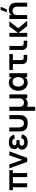

<svg xmlns="http://www.w3.org/2000/svg" viewBox="2340 -3182 1082 5802"><g transform="rotate(-90 2881.0 -281.0)"><path d="M123.3 0V-433H36.7V-540H638.3V-433H551.7V0H431.3V-433H243.7V0Z M891 0 695 -540H815.8L951.5 -148.2L1087.2 -540H1208L1012 0Z M1482.5 15Q1532.9 15 1573.9 3.7Q1614.9 -7.7 1645.3 -30.1Q1675.6 -52.6 1694.8 -85.7Q1714.1 -118.8 1721 -162L1608.4 -182.1Q1604.6 -157.7 1594.1 -140.1Q1583.5 -122.6 1567.5 -111.4Q1551.5 -100.2 1530.8 -94.8Q1510.2 -89.5 1485.8 -89.5Q1434.4 -89.5 1405.9 -109Q1377.4 -128.4 1377.4 -162.7Q1377.4 -180.7 1383.9 -193.5Q1390.5 -206.3 1402.6 -214.5Q1414.6 -222.8 1431.2 -226.6Q1447.9 -230.5 1468.4 -230.5H1548V-325.7H1468.4Q1448.9 -325.7 1434.5 -329.6Q1420.1 -333.5 1410.5 -340.9Q1400.9 -348.2 1396.1 -358.5Q1391.4 -368.8 1391.4 -382Q1391.4 -399.2 1398.6 -411.8Q1405.9 -424.5 1418.6 -433.2Q1431.3 -441.8 1448.7 -446.2Q1466.2 -450.5 1486.7 -450.5Q1510.3 -450.5 1529.1 -446Q1548 -441.5 1562.1 -432Q1576.1 -422.6 1585.3 -408.3Q1594.4 -394.1 1599 -374.5L1712 -395Q1701.7 -439.3 1679.9 -469.9Q1658.1 -500.4 1628.1 -519.3Q1598.1 -538.2 1561.3 -546.6Q1524.6 -555 1484.7 -555Q1435 -555 1396.1 -543.8Q1357.2 -532.5 1330.2 -511.1Q1303.3 -489.7 1289.2 -458.5Q1275.1 -427.3 1275.1 -387.9Q1275.1 -365.9 1280 -347.6Q1284.9 -329.3 1295.3 -314.9Q1305.6 -300.5 1321.8 -289.3Q1337.9 -278.2 1360.9 -270.4L1359.9 -284.8Q1337.5 -281.8 1319.4 -271.4Q1301.2 -260.9 1287.9 -244.6Q1274.6 -228.3 1267.4 -206.7Q1260.3 -185.1 1260.3 -159.7Q1260.3 -121.5 1275.4 -89.4Q1290.4 -57.3 1319 -34.2Q1347.6 -11 1388.9 2Q1430.1 15 1482.5 15Z M1808.5 -246.8V-540H1930.5V-279.8Q1930.5 -233 1939 -194.7Q1947.4 -156.3 1975.5 -127.2Q2003.5 -98.2 2056.7 -98.2Q2109.8 -98.2 2137.9 -127.2Q2165.9 -156.3 2174.4 -194.7Q2182.8 -233 2182.8 -279.8V-540H2304.8V-246.8Q2304.8 -177.3 2289 -122.2Q2273.2 -67.1 2218.5 -25.9Q2163.8 15.3 2056.7 15.3Q1949.5 15.3 1894.8 -25.9Q1840.2 -67.1 1824.3 -122.2Q1808.5 -177.3 1808.5 -246.8Z M2555.3 -242.8Q2555.3 -208.5 2563.6 -181.4Q2571.9 -154.2 2587.9 -135.8Q2603.9 -117.4 2627.5 -107.6Q2651 -97.8 2681.5 -97.8Q2711.9 -97.8 2735.6 -107.4Q2759.2 -117 2775.5 -135.4Q2791.7 -153.8 2800.1 -181Q2808.5 -208.1 2808.5 -242.8L2835.2 -157.6Q2831.1 -126 2819.8 -95Q2808.4 -63.9 2786.8 -39.5Q2765.2 -15 2731.8 0Q2698.2 15 2649.8 15Q2601.7 15 2561.8 1.2Q2521.9 -12.6 2493.6 -41.2Q2465.2 -69.9 2449.7 -113.7Q2434.2 -157.4 2434.2 -217.3V-540H2555.3ZM2929.7 -540V0H2808.5V-540ZM2434.2 -540H2555.8V240H2434.2Z M3570.5 -540V0H3450.2V-540ZM3284 -555Q3341.9 -555 3381.6 -533.6Q3421.3 -512.2 3446 -474.2Q3470.8 -436.2 3481.5 -383.9Q3492.2 -331.6 3492.2 -269.8Q3492.2 -208 3481.4 -155.7Q3470.6 -103.4 3445.8 -65.5Q3421.1 -27.7 3381.4 -6.3Q3341.8 15 3284 15Q3231 15 3186 -6Q3141.1 -27 3108.6 -64.7Q3076.1 -102.4 3057.8 -154.9Q3039.5 -207.3 3039.5 -269.8Q3039.5 -333 3057.8 -385.5Q3076.2 -438.1 3108.7 -475.6Q3141.2 -513.1 3186.2 -534Q3231.2 -555 3284 -555ZM3309 -442.2Q3273.4 -442.2 3246.7 -429.6Q3219.9 -417.1 3202.2 -394.2Q3184.5 -371.3 3175.8 -339.7Q3167 -308.1 3167 -269.8Q3167 -230.7 3176 -198.8Q3184.9 -167 3202.7 -144.7Q3220.4 -122.3 3247.2 -110.1Q3273.9 -97.8 3309 -97.8Q3345.5 -97.8 3372 -110.4Q3398.6 -122.9 3415.9 -145.6Q3433.2 -168.2 3441.7 -200Q3450.2 -231.8 3450.2 -269.8Q3450.2 -309.4 3441.2 -341.3Q3432.2 -373.2 3414.4 -395.6Q3396.6 -418 3370.3 -430.1Q3344 -442.2 3309 -442.2Z M3665.5 -433H4147.2V-540H3665.5ZM4124.8 -107H4036.3Q4018.2 -107 4005 -111.2Q3991.8 -115.3 3983.2 -123.9Q3974.8 -132.4 3970.6 -145.7Q3966.5 -158.9 3966.5 -177.2V-540H3846.2V-162.7V-152.6Q3846.2 -116.8 3857.4 -88.2Q3868.6 -59.7 3889.7 -40.2Q3910.8 -20.8 3941.7 -10.4Q3972.5 0 4011.2 0H4021.3H4124.8Z M4552.2 -107H4463.8Q4445.6 -107 4432.4 -111.2Q4419.2 -115.3 4410.7 -123.9Q4402.2 -132.4 4398 -145.7Q4393.9 -158.9 4393.9 -177.2V-539.2H4273.6V-162.7V-152.6Q4273.6 -116.8 4284.8 -88.2Q4296 -59.7 4317.1 -40.2Q4338.2 -20.8 4369.1 -10.4Q4399.9 0 4438.7 0H4448.8H4552.2Z M4781.7 -269.9 4995.8 0H5155.3L4927.8 -270L5137.3 -540H4986.8ZM4669 0H4789.3V-540H4669Z M5501.1 -617.5H5409.6L5486.8 -802.5H5578.2ZM5580.5 -297.2Q5580.5 -332 5572.2 -358.9Q5563.9 -385.8 5547.9 -404.2Q5531.9 -422.7 5508.4 -432.4Q5484.8 -442.2 5454.3 -442.2Q5423.9 -442.2 5400.3 -432.6Q5376.7 -423.1 5360.5 -404.7Q5344.2 -386.2 5335.8 -359.1Q5327.3 -332 5327.3 -297.2L5300.7 -382.4Q5304.8 -414.4 5316.1 -445.2Q5327.4 -476.1 5349 -500.5Q5370.6 -525 5404.1 -540Q5437.6 -555 5486 -555Q5534.2 -555 5573.8 -541.2Q5613.5 -527.4 5641.8 -498.8Q5670.2 -470.1 5685.5 -426.3Q5700.8 -382.6 5700.8 -322.7V0H5580.5ZM5207 0V-540H5327.3V0Z"/></g></svg>

Font: Vela Sans GX ExtLt
Style: Regular
Weight: 200
Designer: Principal design: Mikhail Sharanda - project Manrope.
Design modification: Ravid Balaliev
Foundry: Mikhail Sharanda
Version: Version 1.001